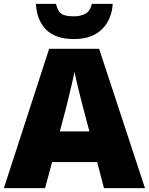

<svg xmlns="http://www.w3.org/2000/svg" viewBox="-20 -968 766 988"><path d="M515 0 480 -134H248L212 0H0L233 -717H490L726 0ZM409 -409Q404 -428 395 -463.5Q386 -499 377 -537Q368 -575 363 -599Q359 -575 350.5 -539Q342 -503 333.5 -468Q325 -433 319 -409L288 -292H440ZM560 -948Q555 -866 503.5 -816.5Q452 -767 361 -767Q266 -767 217.5 -815.5Q169 -864 165 -948H268Q279 -906 299.5 -895Q320 -884 361 -884Q393 -884 418 -896.5Q443 -909 453 -948Z"/></svg>

Font: Noto Sans Bengali UI Black
Style: Regular
Weight: 900
Designer: Jelle Bosma - Monotype Design Team
Foundry: Monotype Imaging Inc.
Version: Version 2.003; ttfautohint (v1.8.4.7-5d5b)